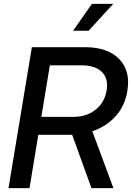

<svg xmlns="http://www.w3.org/2000/svg" viewBox="-20 -971 681 991"><path d="M23.9 0 144.5 -727.5H418.5Q535.2 -727.5 595 -666.5Q654.8 -605.5 637.2 -501Q625 -424.8 576.9 -371.3Q528.8 -317.9 456.5 -293.5L565.4 0H452.1L352.5 -275.4Q345.7 -275.4 338.9 -275.4H177.7L132.3 0ZM193.4 -367.7H357.4Q427.2 -367.7 473.6 -405Q520 -442.4 530.3 -503.9Q540.5 -565.4 505.9 -599.6Q471.2 -633.8 400.4 -633.8H237.3ZM357.4 -812.5 454.6 -951.2H564.5L437.5 -812.5Z"/></svg>

Font: Inter Display Medium
Style: Italic
Weight: 500
Italic angle: -9.39999°
Designer: Rasmus Andersson
Foundry: rsms
Version: Version 4.000;git-a52131595